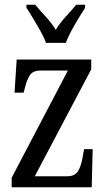

<svg xmlns="http://www.w3.org/2000/svg" viewBox="-20 -786 448 806"><path d="M29 0V-40L265 -490H152Q118 -490 105 -470Q92 -450 83 -411L79 -397H41L50 -536H363V-495L126 -46H262Q294 -46 307.5 -67.5Q321 -89 328 -132L333 -160H369L365 0ZM173 -606Q165 -629 150 -655.5Q135 -682 119.5 -708Q104 -734 91 -753V-766H128Q149 -741 172.5 -715.5Q196 -690 214 -661Q232 -690 255.5 -715.5Q279 -741 300 -766H337V-753Q325 -734 309 -708Q293 -682 279 -655.5Q265 -629 256 -606Z"/></svg>

Font: Noto Serif Myanmar ExtraCondensed
Style: Regular
Weight: 400
Width: 2
Designer: Ben Mitchell and the Monotype Design Team
Foundry: Monotype Imaging Inc.
Version: Version 2.106; ttfautohint (v1.8.4.7-5d5b)